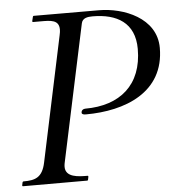

<svg xmlns="http://www.w3.org/2000/svg" viewBox="-50 -735 719 783"><g transform="rotate(-5 309.0 -344.0)"><path d="M189.9 -78.1 309.6 -640.6C314 -662.6 335.4 -665.5 355.5 -665.5C454.6 -665.5 527.8 -625 527.8 -517.1C527.8 -370.1 436 -293 293 -293C284.7 -293 276.9 -287.6 276.9 -277.8C276.9 -271 285.6 -269.5 293.5 -269.5C453.6 -269.5 617.7 -331.1 617.7 -513.7C617.7 -636.7 483.9 -688 383.8 -688C304.2 -688 240.7 -688 117.2 -688.5C113.8 -688.5 112.8 -685.1 112.8 -683.6L108.9 -667.5C108.9 -666 108.9 -663.6 112.3 -663.6H143.1C184.6 -663.6 218.3 -663.6 218.3 -623.5C218.3 -617.2 217.3 -609.9 215.3 -601.1C115.7 -131.3 115.2 -130.4 106.9 -89.4C94.2 -27.3 63 -19.5 17.1 -19.5C13.7 -19.5 12.7 -17.1 12.2 -15.6L9.8 -3.9C9.8 -2.4 9.8 0 13.2 0H274.9C278.8 0 278.8 -2 279.3 -3.9L281.7 -15.6C281.7 -19 280.8 -19.5 278.8 -19.5C241.2 -19.5 188.5 -20.5 188.5 -64C188.5 -68.4 189 -72.8 189.9 -78.1Z"/></g></svg>

Font: Cardo
Style: Italic
Weight: 400
Designer: David J. Perry
Foundry: David J. Perry
Version: Version 0.99